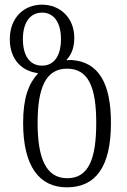

<svg xmlns="http://www.w3.org/2000/svg" viewBox="-20 -791 544 822"><path d="M266 11C390 11 455 -77 455 -265C455 -435 402 -526 287 -534C280 -534 271 -534 266 -533L265 -535C286 -557 298 -587 298 -629C298 -715 237 -771 160 -771C82 -771 22 -715 22 -623C22 -534 76 -486 142 -478V-476C102 -432 79 -371 79 -265C79 -78 149 11 266 11ZM160 -510C109 -510 78 -550 78 -624C78 -694 109 -737 160 -737C211 -737 241 -694 241 -624C241 -551 211 -510 160 -510ZM268 -28C178 -28 141 -111 141 -265C141 -415 176 -497 267 -497C359 -497 392 -417 392 -265C392 -112 360 -28 268 -28Z"/></svg>

Font: Noto Serif Georgian Condensed Light
Style: Regular
Weight: 300
Width: 3
Designer: Monotype Design Team, Akaki Razmadze
Foundry: Google LLC
Version: Version 2.003